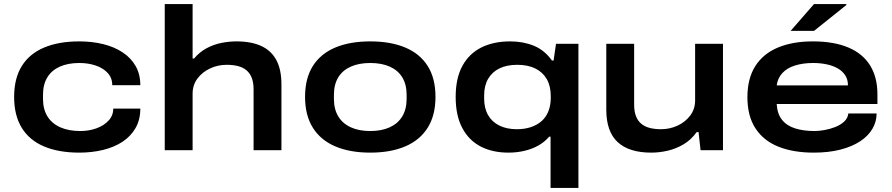

<svg xmlns="http://www.w3.org/2000/svg" viewBox="-20 -744 4416 951"><path d="M373 12Q271 12 198.5 -18.5Q126 -49 88 -110.5Q50 -172 50 -264Q50 -356 88 -417Q126 -478 198.5 -508.5Q271 -539 373 -539Q436 -539 491 -525.5Q546 -512 587.5 -484.5Q629 -457 652 -416.5Q675 -376 675 -322H536Q536 -358 513.5 -382.5Q491 -407 454 -419.5Q417 -432 373 -432Q317 -432 276.5 -414Q236 -396 214.5 -361Q193 -326 193 -274V-254Q193 -203 215 -167.5Q237 -132 278.5 -113.5Q320 -95 378 -95Q421 -95 458 -108.5Q495 -122 518 -147Q541 -172 541 -206H675Q675 -151 651.5 -110Q628 -69 587 -42Q546 -15 491 -1.5Q436 12 373 12Z M796 0V-724H934V-454H941Q969 -487 1004 -505.5Q1039 -524 1077 -531.5Q1115 -539 1151 -539Q1225 -539 1274.5 -516Q1324 -493 1349 -446Q1374 -399 1374 -326V0H1236V-302Q1236 -336 1226.5 -359.5Q1217 -383 1199.5 -397Q1182 -411 1157.5 -417Q1133 -423 1103 -423Q1059 -423 1020.5 -405Q982 -387 958 -355Q934 -323 934 -280V0Z M1814 12Q1713 12 1640.5 -19Q1568 -50 1529.5 -111.5Q1491 -173 1491 -264Q1491 -356 1529.5 -417Q1568 -478 1640.5 -508.5Q1713 -539 1814 -539Q1915 -539 1987.5 -508.5Q2060 -478 2098.5 -417Q2137 -356 2137 -264Q2137 -173 2098.5 -111.5Q2060 -50 1987.5 -19Q1915 12 1814 12ZM1814 -95Q1870 -95 1910.5 -113.5Q1951 -132 1972.5 -167.5Q1994 -203 1994 -254V-274Q1994 -326 1972.5 -361Q1951 -396 1910.5 -414Q1870 -432 1814 -432Q1758 -432 1717.5 -414Q1677 -396 1655.5 -361Q1634 -326 1634 -274V-254Q1634 -203 1655.5 -167.5Q1677 -132 1717.5 -113.5Q1758 -95 1814 -95Z M2707 187V-67H2700Q2678 -41 2647 -23.5Q2616 -6 2578 3Q2540 12 2498 12Q2420 12 2361.5 -18Q2303 -48 2270 -109.5Q2237 -171 2237 -264Q2237 -357 2270.5 -418Q2304 -479 2364.5 -509Q2425 -539 2507 -539Q2571 -539 2624 -517.5Q2677 -496 2714 -444H2722L2734 -527H2845V187ZM2540 -104Q2579 -104 2610 -114.5Q2641 -125 2663 -144.5Q2685 -164 2696.5 -193.5Q2708 -223 2708 -260V-268Q2708 -318 2688 -352.5Q2668 -387 2631 -405Q2594 -423 2542 -423Q2491 -423 2454.5 -405.5Q2418 -388 2398 -354Q2378 -320 2378 -271V-256Q2378 -208 2397.5 -174Q2417 -140 2453.5 -122Q2490 -104 2540 -104Z M3206 12Q3096 12 3039.5 -40Q2983 -92 2983 -201V-527H3121V-225Q3121 -191 3130.5 -167.5Q3140 -144 3157.5 -130Q3175 -116 3199.5 -110Q3224 -104 3254 -104Q3298 -104 3336.5 -122Q3375 -140 3399 -172Q3423 -204 3423 -247V-527H3561V0H3450L3440 -90H3431Q3403 -51 3365.5 -29Q3328 -7 3287 2.5Q3246 12 3206 12Z M4011 12Q3909 12 3835.5 -17.5Q3762 -47 3722 -108Q3682 -169 3682 -263Q3682 -355 3721 -416.5Q3760 -478 3833 -508.5Q3906 -539 4006 -539Q4111 -539 4182.5 -508.5Q4254 -478 4290 -419.5Q4326 -361 4326 -277V-229H3827Q3830 -180 3853.5 -150.5Q3877 -121 3918.5 -108Q3960 -95 4015 -95Q4037 -95 4064.5 -100Q4092 -105 4117.5 -115Q4143 -125 4161 -141.5Q4179 -158 4182 -182H4322Q4322 -142 4301.5 -106.5Q4281 -71 4241 -44.5Q4201 -18 4143 -3Q4085 12 4011 12ZM3827 -321H4180Q4180 -350 4166.5 -371Q4153 -392 4129 -405.5Q4105 -419 4074 -425.5Q4043 -432 4008 -432Q3957 -432 3917.5 -419.5Q3878 -407 3855 -382Q3832 -357 3827 -321ZM3896 -591 4012 -724H4172V-719L4012 -591Z"/></svg>

Font: Archivo SemiBold Expanded SemiBold
Style: Regular
Weight: 600
Width: 7
Version: Version 2.001